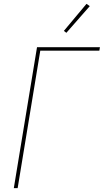

<svg xmlns="http://www.w3.org/2000/svg" viewBox="-20 -981 541 1001"><path d="M52 0 173 -735H501L498 -717H190L72 0ZM326 -810 313 -820 431 -961 448 -949Z"/></svg>

Font: Iosevka Term Curly Thin
Style: Italic
Weight: 100
Italic angle: -9°
Designer: Belleve Invis
Foundry: Belleve Invis
Version: Version 32.3.0